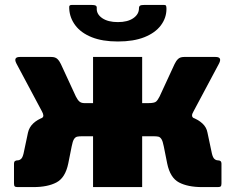

<svg xmlns="http://www.w3.org/2000/svg" viewBox="-20 -762 959 782"><path d="M52 0Q43 0 40 -3Q37 -6 37 -15V-96Q37 -109 52 -109Q59 -109 65.5 -114.5Q72 -120 76 -137L94 -222Q99 -244 115.5 -259.5Q132 -275 158 -284.5Q184 -294 217 -297L303 -342H359V-530H559V-342H616L702 -297Q735 -294 761 -284.5Q787 -275 804 -259.5Q821 -244 825 -222L843 -137Q847 -120 853.5 -114.5Q860 -109 867 -109Q882 -109 882 -96V-15Q882 -6 879 -3Q876 0 867 0H803Q745 0 709 -19Q673 -38 661 -96L647 -166Q643 -187 637.5 -195.5Q632 -204 624.5 -205.5Q617 -207 606 -207H559V0H359V-207H313Q303 -207 295 -205.5Q287 -204 281.5 -195.5Q276 -187 272 -166L258 -96Q246 -38 210 -19Q174 0 116 0ZM324 -262 150 -281Q157 -285 156.5 -292Q156 -299 151 -308L47 -503Q33 -530 61 -530H189Q205 -530 213.5 -522Q222 -514 228 -501L289 -369Q296 -355 303.5 -348.5Q311 -342 324 -342ZM584 -262V-342Q609 -342 616 -348.5Q623 -355 630 -369L691 -501Q697 -514 705.5 -522Q714 -530 730 -530H858Q886 -530 872 -503L768 -308Q756 -288 769 -281ZM460 -593Q397 -593 353.5 -610.5Q310 -628 287 -658.5Q264 -689 262 -726Q261 -736 263.5 -739Q266 -742 273 -742H350Q365 -742 370 -739Q375 -736 374 -728Q373 -704 396.5 -688Q420 -672 460 -672ZM460 -593V-672Q500 -672 523 -688Q546 -704 546 -728Q546 -736 550.5 -739Q555 -742 570 -742H647Q654 -742 656 -739Q658 -736 658 -726Q658 -689 635 -658.5Q612 -628 568 -610.5Q524 -593 460 -593Z"/></svg>

Font: Libre Franklin Black
Style: Regular
Weight: 900
Designer: Pablo Impallari, Rodrigo Fuenzalida, Nhung Nguyen
Foundry: Impallari Type
Version: Version 3.000